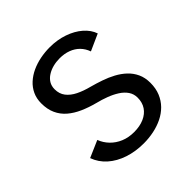

<svg xmlns="http://www.w3.org/2000/svg" viewBox="-187 -859 1023 1023"><g transform="rotate(-45 325.0 -347.5)"><path d="M326.5 11Q264.5 11 212 -6.5Q159.5 -24 122.2 -57Q85 -90 68.5 -136L164 -177.5Q176 -145.5 200 -120.8Q224 -96 257.5 -82Q291 -68 332.5 -68Q376 -68 408.2 -82.2Q440.5 -96.5 458 -122.5Q475.5 -148.5 475.5 -185Q475.5 -212.5 460.8 -234.2Q446 -256 420.5 -272.2Q395 -288.5 363.8 -300.2Q332.5 -312 300 -320Q254 -332 215.8 -349Q177.5 -366 149.2 -390.2Q121 -414.5 105.8 -448Q90.5 -481.5 90.5 -526.5Q90.5 -562.5 104 -591.5Q117.5 -620.5 141.2 -642Q165 -663.5 195.8 -677.8Q226.5 -692 262 -699Q297.5 -706 333.5 -706Q390.5 -706 439 -689.2Q487.5 -672.5 521 -643.2Q554.5 -614 567 -577L473.5 -535Q463 -564.5 442.8 -585Q422.5 -605.5 393.8 -616.2Q365 -627 330 -627Q303.5 -627 279.2 -620.8Q255 -614.5 235.8 -602.2Q216.5 -590 205.2 -571.8Q194 -553.5 194 -529Q194 -494.5 212.5 -470.5Q231 -446.5 263.8 -430.2Q296.5 -414 339.5 -403Q373 -394 407.2 -382.2Q441.5 -370.5 472.2 -354Q503 -337.5 527.2 -314.8Q551.5 -292 565.5 -261.8Q579.5 -231.5 579.5 -192.5Q579.5 -150.5 565.8 -117.5Q552 -84.5 528 -60.2Q504 -36 472 -20.2Q440 -4.5 402.8 3.2Q365.5 11 326.5 11Z"/></g></svg>

Font: Trispace Thin
Style: Regular
Weight: 400
Version: Version 1.210